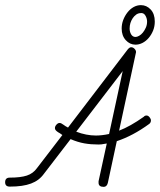

<svg xmlns="http://www.w3.org/2000/svg" viewBox="-20 -735 623 748"><path d="M202 -223Q194 -229 194 -236Q194 -243 200 -249.5Q206 -256 212 -256Q218 -256 226.5 -249.5Q235 -243 245 -238L478 -543Q485 -551 491 -551Q498 -551 504 -545Q510 -539 510 -532L444 -226Q488 -243 540 -280Q544 -285 551 -285Q557 -285 562.5 -278.5Q568 -272 568 -266Q568 -257 561 -252Q498 -206 435 -185L400 -22Q396 -7 384 -7Q364 -7 364 -23Q364 -28 364 -29L396 -176Q381 -173 374.5 -172.5Q368 -172 363 -172Q334 -172 308.5 -176.5Q283 -181 255 -193L152 -59Q142 -45 129.5 -35.5Q117 -26 101 -20Q85 -14 64.5 -11Q44 -8 18 -8Q0 -8 0 -25Q0 -43 18 -43Q60 -43 84.5 -51Q109 -59 124 -80L223 -209L213 -216Q207 -219 202 -223ZM277 -222Q316 -207 354 -207Q365 -207 378 -208.5Q391 -210 405 -213L458 -458ZM529 -715Q551 -715 567 -698Q583 -681 583 -651Q583 -632 576.5 -616Q570 -600 559.5 -587.5Q549 -575 535.5 -568Q522 -561 508 -561Q486 -561 470 -578.5Q454 -596 454 -624Q454 -641 460 -657Q466 -673 476.5 -686.5Q487 -700 500.5 -707.5Q514 -715 529 -715ZM529 -684Q519 -684 511 -678.5Q503 -673 497 -664Q491 -655 488 -645Q485 -635 485 -624Q485 -611 491 -601Q497 -591 508 -591Q514 -591 522 -595.5Q530 -600 536.5 -608Q543 -616 548 -627Q553 -638 553 -651Q553 -662 547.5 -672.5Q542 -683 533 -684Z"/></svg>

Font: Gruenewald VA
Style: Regular
Weight: 400
Designer: Peter Wiegel
Foundry: Peter Wiegel, nach dem Schriftentwurf von Dr. H. Gr¸newald
Version: Version 0.007